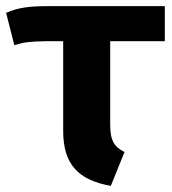

<svg xmlns="http://www.w3.org/2000/svg" viewBox="-28 -592 562 629"><path d="M512 -457V-572H136C65 -572 32 -567 -8 -550L19 -444C52 -454 67 -456 122 -457H179V-163C179 -52 230 -2 335 17L380 -94C346 -111 333 -131 333 -184V-457Z"/></svg>

Font: Glow Sans TC Normal
Style: Bold
Weight: 700
Designer: Ryoko NISHIZUKA (kana, bopomofo & ideographs); Paul D. Hunt (Latin, Greek & Cyrillic); Sandoll Communications, Soo-young
Version: Version 0.93